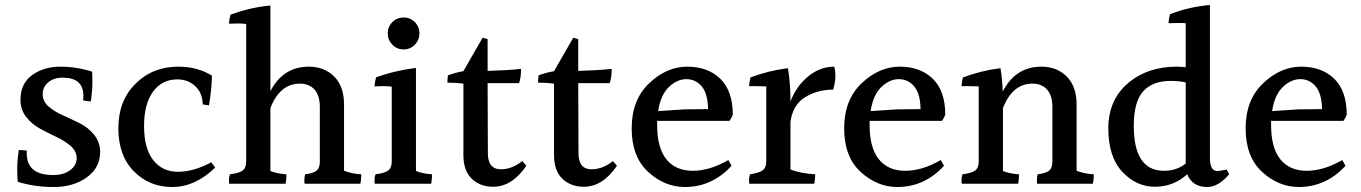

<svg xmlns="http://www.w3.org/2000/svg" viewBox="-20 -784 5451 769"><path d="M62 -384Q62 -450 109 -483.5Q156 -517 221.5 -517Q287 -517 349 -497Q350 -481 350 -451.5Q350 -422 344 -378Q329 -378 313 -382Q314 -392 314 -400Q314 -473 231 -473Q196 -473 173.5 -454.5Q151 -436 151 -407Q151 -378 174.5 -357.5Q198 -337 232 -322Q266 -307 300 -290Q334 -273 357.5 -243.5Q381 -214 381 -175Q381 -112 327.5 -73.5Q274 -35 195.5 -35Q117 -35 51 -56Q49 -78 49 -109.5Q49 -141 55 -183Q67 -183 87 -181Q87 -175 87 -170Q87 -83 193 -83Q235 -83 261 -102.5Q287 -122 287 -150Q287 -178 264 -198.5Q241 -219 208 -234.5Q175 -250 141.5 -268Q108 -286 85 -315.5Q62 -345 62 -384Z M842 -113Q762 -35 670 -35Q578 -35 516 -98Q454 -161 454 -270.5Q454 -380 522.5 -448.5Q591 -517 694 -517Q771 -517 829 -481Q827 -418 817 -362Q799 -364 792 -366Q791 -412 762 -439Q733 -466 690 -466Q629 -466 593 -417Q557 -368 557 -279Q557 -190 593.5 -143Q630 -96 693 -96Q756 -96 826 -134Z M1358 -365V-100Q1393 -87 1427 -86Q1427 -63 1423 -48H1200Q1199 -54 1199 -63.5Q1199 -73 1202 -86Q1235 -90 1248 -100.5Q1261 -111 1261 -137V-355Q1261 -402 1239.5 -425.5Q1218 -449 1181 -449Q1101 -449 1063 -351V-99Q1091 -88 1127 -86Q1127 -83 1127 -74.5Q1127 -66 1124 -48H898Q897 -54 897 -64Q897 -74 901 -86Q936 -90 951 -100.5Q966 -111 966 -137V-688Q949 -690 931 -690Q913 -690 897 -689Q899 -712 903 -725Q980 -754 1063 -762V-419Q1114 -517 1217 -517Q1279 -517 1318.5 -477.5Q1358 -438 1358 -365Z M1660 -650.5Q1660 -624 1641.5 -605Q1623 -586 1596.5 -586Q1570 -586 1551.5 -605Q1533 -624 1533 -650.5Q1533 -677 1551.5 -695.5Q1570 -714 1596.5 -714Q1623 -714 1641.5 -695.5Q1660 -677 1660 -650.5ZM1710 -86Q1710 -83 1710 -74.5Q1710 -66 1707 -48H1481Q1480 -54 1480 -64Q1480 -74 1484 -86Q1519 -90 1534 -100.5Q1549 -111 1549 -137V-437Q1532 -439 1514 -439Q1496 -439 1480 -438Q1482 -459 1486 -474Q1559 -501 1646 -512V-99Q1674 -88 1710 -86Z M1955 -36Q1903 -36 1869.5 -68Q1836 -100 1836 -163V-449Q1808 -453 1772 -453Q1772 -468 1774 -482Q1799 -492 1836 -499L1913 -633L1933 -627V-500Q2008 -502 2067 -508Q2067 -474 2059 -451H1933L1934 -171Q1934 -106 1986 -106Q2031 -106 2072 -139L2088 -120Q2031 -36 1955 -36Z M2318 -36Q2266 -36 2232.5 -68Q2199 -100 2199 -163V-449Q2171 -453 2135 -453Q2135 -468 2137 -482Q2162 -492 2199 -499L2276 -633L2296 -627V-500Q2371 -502 2430 -508Q2430 -474 2422 -451H2296L2297 -171Q2297 -106 2349 -106Q2394 -106 2435 -139L2451 -120Q2394 -36 2318 -36Z M2616 -339 2722 -346 2816 -347Q2815 -409 2790.5 -438Q2766 -467 2729 -467Q2692 -467 2659 -435.5Q2626 -404 2616 -339ZM2612 -300V-283Q2612 -192 2649 -146Q2686 -100 2754.5 -100Q2823 -100 2897 -143L2910 -120Q2832 -35 2723 -35Q2642 -35 2576 -95.5Q2510 -156 2510 -270Q2510 -384 2580 -450.5Q2650 -517 2732.5 -517Q2815 -517 2865 -468.5Q2915 -420 2915 -324Q2910 -312 2902 -300Z M3049 -138V-438Q3020 -439 3004.5 -439Q2989 -439 2980 -439Q2982 -461 2986 -474Q3058 -501 3136 -511Q3146 -450 3146 -378Q3170 -440 3217.5 -478.5Q3265 -517 3321 -517Q3326 -502 3326 -479.5Q3326 -457 3317 -425Q3254 -425 3205 -395Q3156 -365 3146 -297V-105Q3188 -89 3245 -86Q3245 -63 3241 -48H2981Q2980 -54 2980 -64Q2980 -74 2984 -86Q3019 -91 3034 -101.5Q3049 -112 3049 -138Z M3467 -339 3573 -346 3667 -347Q3666 -409 3641.5 -438Q3617 -467 3580 -467Q3543 -467 3510 -435.5Q3477 -404 3467 -339ZM3463 -300V-283Q3463 -192 3500 -146Q3537 -100 3605.5 -100Q3674 -100 3748 -143L3761 -120Q3683 -35 3574 -35Q3493 -35 3427 -95.5Q3361 -156 3361 -270Q3361 -384 3431 -450.5Q3501 -517 3583.5 -517Q3666 -517 3716 -468.5Q3766 -420 3766 -324Q3761 -312 3753 -300Z M4292 -365V-100Q4327 -87 4361 -86Q4361 -63 4357 -48H4134Q4133 -54 4133 -63.5Q4133 -73 4136 -86Q4169 -90 4182 -100.5Q4195 -111 4195 -137V-355Q4195 -402 4173.5 -425.5Q4152 -449 4115 -449Q4035 -449 3997 -351V-99Q4025 -88 4061 -86Q4061 -83 4061 -74.5Q4061 -66 4058 -48H3832Q3831 -54 3831 -64Q3831 -74 3835 -86Q3870 -90 3885 -100.5Q3900 -111 3900 -137V-438Q3871 -439 3855.5 -439Q3840 -439 3831 -439Q3833 -461 3837 -474Q3909 -501 3987 -511Q3995 -464 3996 -417Q4047 -517 4151 -517Q4213 -517 4252.5 -477.5Q4292 -438 4292 -365Z M4669 -460Q4596 -460 4558.5 -418Q4521 -376 4521 -280Q4521 -100 4642 -100Q4693 -100 4729 -129V-454Q4702 -460 4669 -460ZM4815 -35Q4756 -35 4735 -86Q4680 -36 4605.5 -36Q4531 -36 4475 -96Q4419 -156 4419 -269.5Q4419 -383 4497 -450Q4575 -517 4693 -517Q4705 -517 4729 -515V-691Q4719 -692 4701.5 -692Q4684 -692 4660 -691Q4662 -713 4666 -727Q4743 -757 4826 -764V-152Q4826 -99 4856 -99Q4863 -99 4893 -105L4903 -86Q4860 -35 4815 -35Z M5075 -339 5181 -346 5275 -347Q5274 -409 5249.5 -438Q5225 -467 5188 -467Q5151 -467 5118 -435.5Q5085 -404 5075 -339ZM5071 -300V-283Q5071 -192 5108 -146Q5145 -100 5213.5 -100Q5282 -100 5356 -143L5369 -120Q5291 -35 5182 -35Q5101 -35 5035 -95.5Q4969 -156 4969 -270Q4969 -384 5039 -450.5Q5109 -517 5191.5 -517Q5274 -517 5324 -468.5Q5374 -420 5374 -324Q5369 -312 5361 -300Z"/></svg>

Font: Halant Medium
Style: Regular
Weight: 500
Designer: Hitesh Malaviya (Devanagari), Satya Rajpurohit (Latin)
Foundry: Indian Type Foundry
Version: Version 1.101;PS 1.0;hotconv 1.0.78;makeotf.lib2.5.61930; tt